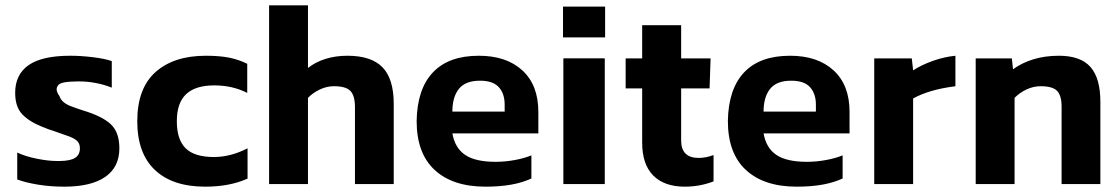

<svg xmlns="http://www.w3.org/2000/svg" viewBox="-20 -694 4221 724"><path d="M430.1 -134.9Q430.1 -195.3 397.6 -225.7Q365.2 -256.1 291.2 -278.1Q261.4 -288 245.6 -294.2Q229.8 -300.4 219.3 -309.4Q208.7 -318.3 203.7 -332.5Q187.1 -355.4 197.8 -370.2Q202.7 -379.9 222.8 -383.4Q242.8 -386.9 273.4 -387Q277.6 -387 280.6 -387Q309.5 -387 341.2 -381Q372.8 -375.1 401.5 -363.5V-463.6Q375.5 -472.8 330.3 -478.3Q285 -483.8 244.9 -483.8Q138.6 -483.8 87.9 -448.4Q37.2 -413 37.2 -343.9Q37.2 -291.7 63.3 -263.7Q89.4 -235.7 140.5 -215.3Q153.3 -210.4 164.1 -206.1Q170.5 -204.1 179.5 -201.2Q205.9 -191.6 228.4 -183.9Q256.7 -174.8 269 -164.3Q281.3 -153.9 281.3 -134.9Q281.3 -110.4 263.5 -98.9Q245.7 -87.4 206.1 -86.9Q199.3 -86.9 194.2 -86.9Q161.9 -86.9 119.2 -95.5Q76.5 -104 45 -118.6V-17.3Q75.2 -5.8 122.4 2.1Q169.6 9.9 222.4 9.9Q323.4 9.9 376.8 -26.9Q430.1 -63.7 430.1 -134.9Z M913.5 -20.5V-134.8Q849.8 -101.9 786.4 -101.9Q713.7 -101.9 680.2 -134.7Q646.8 -167.5 646.8 -237Q646.8 -306 681.9 -339Q717 -372 788.1 -372Q856.8 -372 912.3 -343.7V-453.4Q878.8 -469.9 842.8 -476.9Q806.7 -483.8 756.4 -483.8Q635.6 -483.8 566.6 -422.4Q497.6 -360.9 497.6 -237Q497.6 -115.9 564.2 -53Q630.7 9.9 753.9 9.9Q846.1 9.9 913.5 -20.5Z M1141.3 0V-325Q1160.2 -344.4 1186.1 -356.6Q1212 -368.9 1239.4 -368.9Q1284.5 -368.9 1301.5 -350.9Q1318.5 -332.9 1318.5 -290.4V0H1464.7V-302.4Q1464.7 -396.1 1422.7 -439.9Q1380.6 -483.8 1290.1 -483.8Q1245 -483.8 1207 -471.8Q1169.1 -459.8 1141.3 -437.7V-674H994.7V0Z M1983.8 -20.9V-108.2Q1957.2 -97.1 1920.9 -90.5Q1884.7 -83.8 1849 -83.8Q1772.7 -83.8 1734.1 -109.8Q1695.5 -135.7 1685.8 -191.1H2010V-272.2Q2010 -373.1 1949.8 -428.5Q1889.7 -483.8 1785.7 -483.8Q1671.6 -483.8 1612.3 -420.9Q1552.9 -358 1551.1 -237.5Q1551.1 -115.7 1619.3 -52.9Q1687.5 9.9 1810.6 9.9Q1864.8 9.9 1907.4 2.3Q1950.1 -5.3 1983.8 -20.9ZM1790.3 -389.7Q1838.9 -389.7 1861 -365.3Q1883 -340.8 1883 -299.3V-273.1H1685.8Q1685.8 -328.2 1710.5 -359Q1735.3 -389.8 1790.3 -389.7Z M2261.8 -553.1V-669.2H2103V-553.1ZM2260.5 0V-473.9L2104.3 -474V0Z M2670.7 -10V-109.3Q2642.1 -98.5 2614.5 -98.5Q2548.5 -98.5 2548.5 -164.3V-360.7H2655.7L2659.5 -473.9H2548.5V-599H2401.5V-473.9H2339.2V-360.7H2401.5V-156.6Q2401.5 -74.3 2443.2 -32.2Q2485 9.9 2562.4 9.9Q2619 9.9 2670.7 -10Z M3157.4 -20.9V-108.2Q3130.7 -97.1 3094.5 -90.5Q3058.3 -83.8 3022.6 -83.8Q2946.3 -83.8 2907.7 -109.8Q2869 -135.7 2859.3 -191.1H3183.5V-272.2Q3183.5 -373.1 3123.4 -428.5Q3063.3 -483.8 2959.2 -483.8Q2845.2 -483.8 2785.8 -420.9Q2726.5 -358 2724.7 -237.5Q2724.7 -115.7 2792.9 -52.9Q2861.1 9.9 2984.1 9.9Q3038.3 9.9 3081 2.3Q3123.7 -5.3 3157.4 -20.9ZM2963.8 -389.7Q3012.5 -389.7 3034.5 -365.3Q3056.6 -340.8 3056.6 -299.3V-273.1H2859.3Q2859.3 -328.2 2884.1 -359Q2908.9 -389.8 2963.8 -389.7Z M3423.2 0V-322.7Q3484.5 -356.6 3582.7 -368.8V-483.8Q3540.2 -479.6 3497.3 -464.3Q3454.5 -449.1 3423.2 -428.7L3418.2 -473.9H3276.6V0Z M3805.8 0V-325Q3824.8 -344.4 3850.7 -356.6Q3876.6 -368.9 3904 -368.9Q3949.1 -368.9 3966.1 -351.3Q3983.1 -333.7 3983.1 -291.6V0H4129.3V-310.1Q4129.3 -399.2 4091.9 -441.5Q4054.4 -483.8 3973.2 -483.8Q3920.3 -483.8 3876.4 -470.3Q3832.5 -456.7 3800 -432.7L3795.5 -473.9H3659.2V0Z"/></svg>

Font: Arad-VF Thin Dots1
Style: Regular
Weight: 100
Designer: Mohammad Darvishi
Version: Version 1.000;August 30, 2024;FontCreator 15.0.0.2992 64-bit